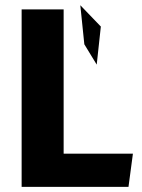

<svg xmlns="http://www.w3.org/2000/svg" viewBox="-20 -730 553 750"><path d="M64.5 -693.4H228.6V-129.7H499.2L481.9 0H64.5ZM309.4 -557 293.7 -709.6 373.9 -626.3 357.8 -477.6Z"/></svg>

Font: Fira Sans Variable
Style: Regular
Weight: 400
Designer: Carrois Corporate & Edenspiekermann AG
Foundry: Carrois Corporate GbR & Edenspiekermann AG
Version: Version 4.202